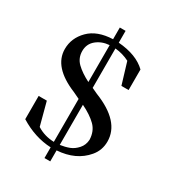

<svg xmlns="http://www.w3.org/2000/svg" viewBox="-216 -969 1078 1181"><g transform="rotate(30 323.5 -378.5)"><path d="M284 9Q170 4 62 -63V-228H120L163 -66Q216 -32 284 -30V-335Q275 -339 259 -347Q243 -355 238 -357Q57 -431 57 -559Q57 -637 115.5 -696Q174 -755 284 -759V-842H325V-758Q455 -748 523 -682V-536H472L426 -688Q379 -712 325 -717V-437L366 -418Q569 -338 569 -196Q569 -134 530 -88Q458 -2 325 7V85H284ZM468 -151Q466 -211 428.5 -248Q391 -285 325 -317V-32Q360 -37 389 -48Q418 -59 442 -86Q466 -113 468 -151ZM284 -455V-717Q230 -713 193 -682.5Q156 -652 156 -602Q156 -552 190.5 -518.5Q225 -485 284 -455Z"/></g></svg>

Font: Ledger
Style: Regular
Weight: 400
Designer: Denis Masharov
Foundry: Denis Masharov
Version: 1.001